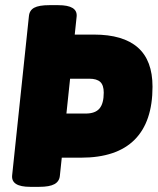

<svg xmlns="http://www.w3.org/2000/svg" viewBox="-20 -722 611 744"><path d="M127 -111 145 -282H312Q349 -282 365.5 -301.5Q382 -321 382 -363Q382 -392 368.5 -404.5Q355 -417 326 -417H159L177 -588H344Q457 -588 514 -538Q571 -488 571 -386Q571 -250 501.5 -180.5Q432 -111 294 -111ZM97 2Q23 2 27 -42L92 -659Q94 -682 112.5 -692Q131 -702 171 -702H206Q281 -702 277 -658L212 -41Q210 -19 191 -8.5Q172 2 132 2Z"/></svg>

Font: Asap Black
Style: Italic
Weight: 900
Italic angle: -6°
Designer: Pablo Cosgaya
Foundry: Omnibus-Type
Version: Version 3.001